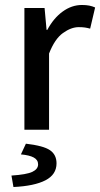

<svg xmlns="http://www.w3.org/2000/svg" viewBox="-20 -521 402 771"><path d="M78 0V-489H159L167 -401H170Q195 -448 231.5 -474.5Q268 -501 309 -501Q326 -501 338.5 -498.5Q351 -496 362 -491L342 -406Q331 -409 321 -410.5Q311 -412 296 -412Q266 -412 233 -388.5Q200 -365 177 -306V0ZM34 230 26 184Q87 180 110 169Q133 158 133 139Q133 121 115.5 111.5Q98 102 64 99L84 56Q154 64 180.5 82Q207 100 207 135Q207 180 162.5 203Q118 226 34 230Z"/></svg>

Font: Source Sans 3 ExtraLight Medium
Style: Regular
Weight: 500
Version: Version 3.052;hotconv 1.1.0;makeotfexe 2.6.0